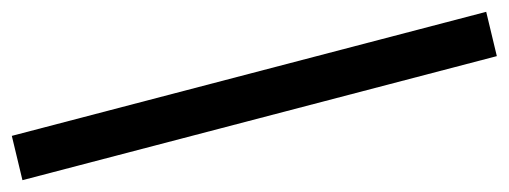

<svg xmlns="http://www.w3.org/2000/svg" viewBox="-299 -507 861 325"><g transform="rotate(-90 131.5 -344.5)"><path d="M199 66 -11 -737 64 -755 274 48Z"/></g></svg>

Font: Nunito Sans 10pt Condensed SemiBold
Style: Regular
Weight: 600
Width: 3
Designer: Vernon Adams
Foundry: Vernon Adams
Version: Version 3.101;gftools[0.9.27]